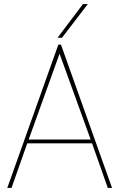

<svg xmlns="http://www.w3.org/2000/svg" viewBox="-20 -931 591 951"><path d="M16 0 269 -710H282L535 0H514L436 -221H115L37 0ZM122 -240H429L275 -665ZM265 -744 391 -911H415L287 -744Z"/></svg>

Font: Georama Thin
Style: Regular
Weight: 100
Designer: Jean-Baptiste Levee
Foundry: Production Type
Version: Version 1.000